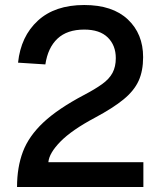

<svg xmlns="http://www.w3.org/2000/svg" viewBox="-20 -746 640 766"><path d="M48 0Q48 -79 71.5 -141Q95 -203 153 -257.5Q211 -312 315 -367Q359 -390 387.5 -410.5Q416 -431 429 -455.5Q442 -480 442 -514Q442 -565 410 -596.5Q378 -628 316 -628Q248 -628 209.5 -592Q171 -556 161 -489L52 -496Q63 -601 131 -663.5Q199 -726 316 -726Q429 -726 490 -668.5Q551 -611 551 -518Q551 -463 533 -423.5Q515 -384 473 -349.5Q431 -315 358 -276Q266 -227 221 -181Q176 -135 173 -99H552V0Z"/></svg>

Font: Geist Mono Medium
Style: Regular
Weight: 500
Monospace: yes
Designer: Basement.studio, Andrés Briganti, Mateo Zaragoza
Foundry: Basement.studio, Vercel, Andrés Briganti, Guido Ferreyra, Mateo Zaragoza
Version: Version 1.500; ttfautohint (v1.8.4.7-5d5b)